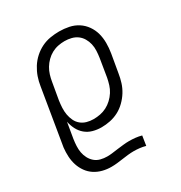

<svg xmlns="http://www.w3.org/2000/svg" viewBox="-175 -665 950 1005"><g transform="rotate(-30 300.0 -162.5)"><path d="M209 213Q182 213 156.5 206.5Q131 200 109.5 186Q88 172 73 151Q58 130 50 105.5Q42 81 40.5 54Q39 27 42 0L98 -338Q102 -365 111 -391Q120 -417 135 -441Q150 -465 171.5 -484.5Q193 -504 218.5 -516.5Q244 -529 271.5 -533.5Q299 -538 325 -538Q355 -538 384 -532Q413 -526 437 -510.5Q461 -495 477.5 -471.5Q494 -448 501.5 -420.5Q509 -393 509 -362.5Q509 -332 504 -302L485 -192Q481 -166 473 -140.5Q465 -115 450.5 -91.5Q436 -68 415.5 -48Q395 -28 371 -15.5Q347 -3 320.5 2.5Q294 8 268 8Q241 8 216 1Q191 -6 172 -22Q153 -38 141.5 -60.5Q130 -83 125 -108L109 -13Q106 7 105 27.5Q104 48 107.5 67Q111 86 120 103Q129 120 143.5 132.5Q158 145 177.5 150Q197 155 217 155Q234 155 251.5 152.5Q269 150 286 148Q303 146 320.5 144Q338 142 355 142Q374 142 393 144Q412 146 430 151L421 209Q403 204 385 202Q367 200 349 200Q332 200 314.5 202Q297 204 279.5 206.5Q262 209 244.5 211Q227 213 209 213ZM253 -50Q274 -50 294 -54Q314 -58 332.5 -67.5Q351 -77 367 -92Q383 -107 394.5 -125Q406 -143 412 -162.5Q418 -182 422 -202L440 -312Q443 -332 444 -353Q445 -374 440.5 -393.5Q436 -413 426 -430Q416 -447 400.5 -458.5Q385 -470 365 -475Q345 -480 324 -480Q305 -480 285 -476Q265 -472 246.5 -462Q228 -452 213 -437Q198 -422 187.5 -404.5Q177 -387 171 -367.5Q165 -348 162 -329L144 -225Q141 -204 140 -183Q139 -162 142.5 -142Q146 -122 154.5 -104Q163 -86 178 -73.5Q193 -61 212.5 -55.5Q232 -50 253 -50Z"/></g></svg>

Font: Iosevka Curly Slab LtExObl
Style: Regular
Weight: 300
Width: 7
Italic angle: -9°
Monospace: yes
Designer: Belleve Invis
Foundry: Belleve Invis
Version: Version 11.1.0; ttfautohint (v1.8.3)